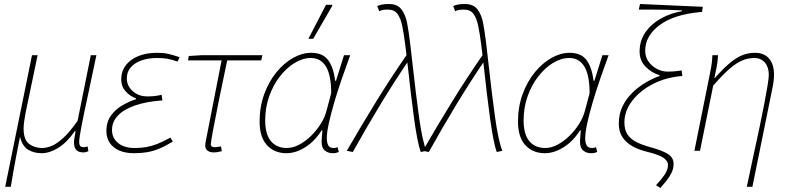

<svg xmlns="http://www.w3.org/2000/svg" viewBox="-20 -754 3952 960"><path d="M6 180 140 -478H168L108 -190Q104 -169 101 -148Q98 -127 98 -112Q98 -55 125.5 -34.5Q153 -14 190 -14Q213 -14 238.5 -24.5Q264 -35 296 -64Q328 -93 368 -150L434 -478H462Q440 -371 420 -279.5Q400 -188 388 -126Q376 -64 376 -46Q376 -28 382 -23Q388 -18 398 -18Q404 -18 409 -19.5Q414 -21 418 -22L422 2Q415 5 409.5 6.5Q404 8 396 8Q374 8 362 -3.5Q350 -15 350 -42Q350 -53 352 -63.5Q354 -74 358 -98H354Q314 -41 271 -14.5Q228 12 188 12Q151 12 121.5 -5Q92 -22 80 -70Q68 -10 60.5 29.5Q53 69 47 103Q41 137 34 180Z M650 12Q606 12 575 -2Q544 -16 528 -41Q512 -66 512 -98Q512 -145 535 -176.5Q558 -208 592 -227.5Q626 -247 660 -258V-262Q630 -273 608 -297.5Q586 -322 586 -356Q586 -397 608.5 -427Q631 -457 671.5 -473.5Q712 -490 766 -490Q798 -490 822 -484.5Q846 -479 878 -468L868 -446Q837 -457 815 -460.5Q793 -464 764 -464Q723 -464 689 -452.5Q655 -441 634.5 -418Q614 -395 614 -362Q614 -325 643.5 -298.5Q673 -272 716 -272Q736 -272 751 -273.5Q766 -275 788 -280L792 -252Q709 -246 653 -226Q597 -206 568.5 -175Q540 -144 540 -104Q540 -64 570.5 -39Q601 -14 652 -14Q685 -14 711 -18.5Q737 -23 765.5 -34Q794 -45 832 -66L844 -46Q806 -23 775.5 -10.5Q745 2 715.5 7Q686 12 650 12Z M1048 8Q1029 8 1017.5 -1Q1006 -10 1006 -28Q1006 -33 1007.5 -40Q1009 -47 1010 -54L1088 -452H920L924 -474L988 -478H1292L1286 -452H1116Q1092 -339 1073.5 -247.5Q1055 -156 1044.5 -99Q1034 -42 1034 -32Q1034 -25 1039.5 -21.5Q1045 -18 1054 -18Q1062 -18 1069.5 -19.5Q1077 -21 1085 -22L1089 2Q1075 5 1067 6.5Q1059 8 1048 8Z M1412 12Q1352 12 1315 -28Q1278 -68 1278 -146Q1278 -220 1301 -283Q1324 -346 1362 -392.5Q1400 -439 1445.5 -464.5Q1491 -490 1536 -490Q1593 -490 1620 -454.5Q1647 -419 1656 -350H1660L1700 -478H1731Q1709 -418 1688 -357Q1667 -296 1650.5 -239.5Q1634 -183 1624 -137Q1614 -91 1614 -62Q1614 -43 1620.5 -28.5Q1627 -14 1649 -14Q1655 -14 1660 -15.5Q1665 -17 1668 -18L1674 6Q1666 9 1660 10.5Q1654 12 1643 12Q1621 12 1604.5 -1Q1588 -14 1588 -46Q1588 -55 1589.5 -70.5Q1591 -86 1592 -102H1588Q1554 -48 1506.5 -18Q1459 12 1412 12ZM1414 -14Q1444 -14 1475.5 -30.5Q1507 -47 1535.5 -75Q1564 -103 1584.5 -136Q1605 -169 1613 -202L1636 -288Q1636 -378 1610 -421Q1584 -464 1534 -464Q1494 -464 1453.5 -439.5Q1413 -415 1379.5 -372Q1346 -329 1326 -272.5Q1306 -216 1306 -152Q1306 -83 1334.5 -48.5Q1363 -14 1414 -14ZM1522 -560 1610 -730H1640L1642 -726L1546 -560Z M2084 6Q2075 -17 2066.5 -61.5Q2058 -106 2050 -164Q2042 -222 2034.5 -286Q2027 -350 2020 -413.5Q2013 -477 2006 -532Q1999 -586 1991 -625Q1983 -664 1967 -685Q1951 -706 1920 -706Q1905 -706 1896 -704.5Q1887 -703 1876 -698L1866 -724Q1878 -729 1891.5 -731.5Q1905 -734 1924 -734Q1967 -734 1987.5 -707Q2008 -680 2016 -636.5Q2024 -593 2030 -544Q2037 -487 2044 -422.5Q2051 -358 2059 -293Q2067 -228 2075 -170Q2083 -112 2092.5 -67.5Q2102 -23 2112 0ZM1714 0Q1788 -128 1861 -246.5Q1934 -365 2018 -486L2022 -450Q1949 -342 1880.5 -229Q1812 -116 1744 6Z M2464 6Q2455 -17 2446.5 -61.5Q2438 -106 2430 -164Q2422 -222 2414.5 -286Q2407 -350 2400 -413.5Q2393 -477 2386 -532Q2379 -586 2371 -625Q2363 -664 2347 -685Q2331 -706 2300 -706Q2285 -706 2276 -704.5Q2267 -703 2256 -698L2246 -724Q2258 -729 2271.5 -731.5Q2285 -734 2304 -734Q2347 -734 2367.5 -707Q2388 -680 2396 -636.5Q2404 -593 2410 -544Q2417 -487 2424 -422.5Q2431 -358 2439 -293Q2447 -228 2455 -170Q2463 -112 2472.5 -67.5Q2482 -23 2492 0ZM2094 0Q2168 -128 2241 -246.5Q2314 -365 2398 -486L2402 -450Q2329 -342 2260.5 -229Q2192 -116 2124 6Z M2704 12Q2644 12 2607 -28Q2570 -68 2570 -146Q2570 -220 2593 -283Q2616 -346 2654 -392.5Q2692 -439 2737.5 -464.5Q2783 -490 2828 -490Q2885 -490 2912 -454.5Q2939 -419 2948 -350H2952L2992 -478H3023Q3001 -418 2980 -357Q2959 -296 2942.5 -239.5Q2926 -183 2916 -137Q2906 -91 2906 -62Q2906 -43 2912.5 -28.5Q2919 -14 2941 -14Q2947 -14 2952 -15.5Q2957 -17 2960 -18L2966 6Q2958 9 2952 10.5Q2946 12 2935 12Q2913 12 2896.5 -1Q2880 -14 2880 -46Q2880 -55 2881.5 -70.5Q2883 -86 2884 -102H2880Q2846 -48 2798.5 -18Q2751 12 2704 12ZM2706 -14Q2736 -14 2767.5 -30.5Q2799 -47 2827.5 -75Q2856 -103 2876.5 -136Q2897 -169 2905 -202L2928 -288Q2928 -378 2902 -421Q2876 -464 2826 -464Q2786 -464 2745.5 -439.5Q2705 -415 2671.5 -372Q2638 -329 2618 -272.5Q2598 -216 2598 -152Q2598 -83 2626.5 -48.5Q2655 -14 2706 -14Z M3282 186 3260 172Q3285 146 3302.5 120.5Q3320 95 3320 70Q3320 52 3298.5 36Q3277 20 3212 4Q3172 -6 3141 -23.5Q3110 -41 3092 -68.5Q3074 -96 3074 -136Q3074 -185 3093.5 -224Q3113 -263 3144 -292.5Q3175 -322 3210.5 -342.5Q3246 -363 3278 -374V-378Q3238 -390 3208 -420.5Q3178 -451 3178 -496Q3178 -552 3208 -594Q3238 -636 3286.5 -662.5Q3335 -689 3390 -698V-702Q3355 -704 3316.5 -705Q3278 -706 3241 -706Q3204 -706 3174 -706L3180 -734L3494 -720L3490 -694H3484Q3350 -682 3278 -628.5Q3206 -575 3206 -500Q3206 -469 3223 -445.5Q3240 -422 3265.5 -409Q3291 -396 3318 -396Q3355 -396 3388 -402L3392 -374Q3311 -368 3245.5 -334.5Q3180 -301 3141 -250Q3102 -199 3102 -142Q3102 -103 3119 -79.5Q3136 -56 3165.5 -42Q3195 -28 3232 -18Q3288 -3 3318 15Q3348 33 3348 66Q3348 88 3338 109Q3328 130 3312.5 149.5Q3297 169 3282 186Z M3714 180Q3731 98 3747.5 22.5Q3764 -53 3778 -119Q3792 -185 3802 -238Q3812 -291 3818 -327.5Q3824 -364 3824 -380Q3824 -418 3804.5 -441Q3785 -464 3752 -464Q3722 -464 3693 -452.5Q3664 -441 3629 -411Q3594 -381 3546 -326L3480 0H3452L3524 -358Q3530 -387 3535.5 -416Q3541 -445 3542 -478H3570Q3569 -448 3563 -417.5Q3557 -387 3552 -364H3554Q3595 -410 3627.5 -437.5Q3660 -465 3690 -477.5Q3720 -490 3754 -490Q3801 -490 3825.5 -461Q3850 -432 3850 -382Q3850 -366 3848 -348.5Q3846 -331 3841 -308L3742 180Z"/></svg>

Font: Source Sans 3 ExtraLight
Style: Italic
Weight: 250
Italic angle: -11°
Designer: Paul D. Hunt
Foundry: Adobe
Version: Version 3.046;hotconv 1.0.118;makeotfexe 2.5.65603